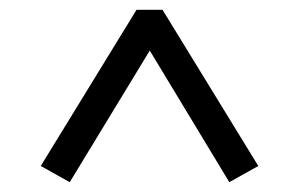

<svg xmlns="http://www.w3.org/2000/svg" viewBox="-20 -697 610 391"><path d="M63 -359 258 -677H311L506 -359L447 -326L285 -594L122 -326Z"/></svg>

Font: Maitree
Style: Regular
Weight: 400
Designer: CadsonDemak Team
Foundry: CadsonDemak
Version: Version 1.000